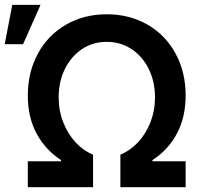

<svg xmlns="http://www.w3.org/2000/svg" viewBox="-43 -776 833 796"><path d="M72.3 -107.4H210V-112.3Q145 -154.8 108.6 -222.4Q72.3 -290 72.3 -379.9Q72.3 -477.1 114.3 -554Q156.2 -630.9 230.7 -673.8Q305.2 -716.8 399.4 -716.8Q494.1 -716.8 568.6 -673.8Q643.1 -630.9 684.8 -554.2Q726.6 -477.5 726.6 -379.9Q726.6 -290 690.4 -222.2Q654.3 -154.3 588.9 -112.3V-107.4H726.6V0H456.1V-134.8Q496.6 -151.4 529.3 -186.3Q562 -221.2 580.8 -269.3Q599.6 -317.4 599.6 -372.1Q599.6 -437 574 -489.5Q548.3 -542 502.7 -572.3Q457 -602.5 399.4 -602.5Q342.3 -602.5 296.9 -572.3Q251.5 -542 225.8 -489.5Q200.2 -437 200.2 -372.1Q200.2 -317.4 219 -269.3Q237.8 -221.2 270 -186.3Q302.2 -151.4 342.8 -134.8V0H72.3ZM7.8 -755.9H125L52.7 -592.8H-23.4Z"/></svg>

Font: Pretendard SemiBold
Style: Regular
Weight: 600
Designer: Base glyphs from Inter by Rasmus Andersson; Hangeul glyphs from Noto Sans CJK(Source Han Sans) by Jang Soo-young and Kan
Foundry: Kil Hyung-jin
Version: Version 1.309